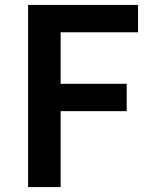

<svg xmlns="http://www.w3.org/2000/svg" viewBox="-20 -759 616 779"><path d="M94 0V-739H540V-628H226V-419H494V-308H226V0Z"/></svg>

Font: Noto Sans HK SemiBold
Style: Regular
Weight: 600
Version: Version 2.004-H2;hotconv 1.0.118;makeotfexe 2.5.65603